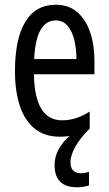

<svg xmlns="http://www.w3.org/2000/svg" viewBox="-20 -566 458 809"><path d="M277 117Q277 164 321 164Q331 164 340 162Q349 160 355 158V215Q333 223 304 223Q210 223 210 129Q210 94 227.5 62.5Q245 31 273 7Q254 10 233 10Q165 10 123 -26.5Q81 -63 62 -125Q43 -187 43 -265Q43 -402 86.5 -474Q130 -546 215 -546Q270 -546 306 -514.5Q342 -483 360 -429.5Q378 -376 378 -309V-253H123Q126 -59 242 -59Q271 -59 299.5 -68Q328 -77 358 -96V-24Q319 14 298 51Q277 88 277 117ZM215 -480Q174 -480 151 -440Q128 -400 124 -317H302Q302 -361 293 -398Q284 -435 264.5 -457.5Q245 -480 215 -480Z"/></svg>

Font: Noto Sans Malayalam ExtraCondensed
Style: Regular
Weight: 400
Width: 2
Designer: Jelle Bosma - Monotype Design Team
Foundry: Monotype Imaging Inc.
Version: Version 2.104; ttfautohint (v1.8.4.7-5d5b)